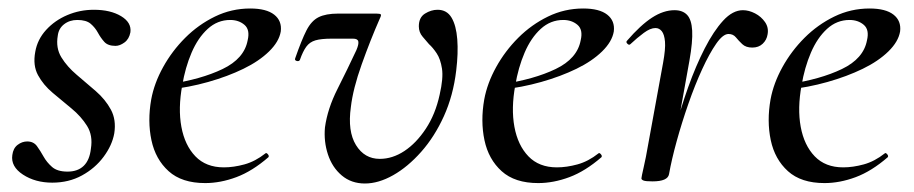

<svg xmlns="http://www.w3.org/2000/svg" viewBox="-20 -419 2151 452"><path d="M103 11Q63 11 34 -8Q5 -27 9 -54Q11 -70 21.5 -78Q32 -86 44 -86Q59 -86 67 -75Q75 -64 82.5 -50.5Q90 -37 102.5 -26Q115 -15 139 -15Q163 -15 177 -28.5Q191 -42 194 -69Q199 -100 185 -122.5Q171 -145 148.5 -163.5Q126 -182 104 -200.5Q82 -219 69.5 -242Q57 -265 63 -297Q68 -326 88.5 -348.5Q109 -371 138.5 -383.5Q168 -396 201 -396Q240 -396 265 -381Q290 -366 287 -343Q284 -327 273 -319Q262 -311 252 -311Q234 -311 225.5 -320.5Q217 -330 210.5 -342Q204 -354 193.5 -363Q183 -372 162 -372Q144 -372 131 -362Q118 -352 116 -335Q111 -306 124.5 -284Q138 -262 160.5 -243Q183 -224 205.5 -204.5Q228 -185 241 -161Q254 -137 249 -105Q244 -77 224 -50Q204 -23 173 -6Q142 11 103 11Z M463 12Q408 12 377 -16Q346 -44 336.5 -89Q327 -134 336 -185Q343 -223 364 -261Q385 -299 416 -330Q447 -361 486 -380Q525 -399 569 -399Q607 -399 625.5 -384.5Q644 -370 641 -345Q637 -321 613.5 -298Q590 -275 553 -257Q516 -239 470 -226Q424 -213 376 -208L378 -221Q453 -232 504 -256.5Q555 -281 563 -324Q569 -349 555.5 -360.5Q542 -372 522 -372Q492 -372 469 -351Q446 -330 431 -295Q416 -260 409 -218Q399 -164 407 -120.5Q415 -77 440 -51Q465 -25 507 -25Q530 -25 555.5 -32Q581 -39 605 -58Q607 -60 610.5 -56Q614 -52 612 -49Q574 -16 536.5 -2Q499 12 463 12Z M839 13Q807 13 784.5 -6Q762 -25 752 -55.5Q742 -86 745 -119Q751 -163 774.5 -209.5Q798 -256 819 -301Q825 -315 823.5 -321.5Q822 -328 811 -328H761Q736 -328 722.5 -324Q709 -320 701 -309Q693 -298 686 -278Q684 -274 678.5 -275.5Q673 -277 675 -282Q690 -325 701.5 -347.5Q713 -370 730 -378.5Q747 -387 776 -387H866Q875 -387 876.5 -385Q878 -383 874 -375Q852 -325 831.5 -267.5Q811 -210 806 -167Q798 -110 818 -77.5Q838 -45 874 -45Q904 -45 932 -63.5Q960 -82 982.5 -116Q1005 -150 1015 -196Q1024 -235 1020.5 -257.5Q1017 -280 1008 -293.5Q999 -307 990 -315Q984 -322 975 -332.5Q966 -343 966 -357Q966 -378 980.5 -387Q995 -396 1010 -396Q1032 -396 1043 -377.5Q1054 -359 1056.5 -326.5Q1059 -294 1054 -253Q1047 -194 1025 -145.5Q1003 -97 971.5 -61.5Q940 -26 905.5 -6.5Q871 13 839 13Z M1247 12Q1192 12 1161 -16Q1130 -44 1120.5 -89Q1111 -134 1120 -185Q1127 -223 1148 -261Q1169 -299 1200 -330Q1231 -361 1270 -380Q1309 -399 1353 -399Q1391 -399 1409.5 -384.5Q1428 -370 1425 -345Q1421 -321 1397.5 -298Q1374 -275 1337 -257Q1300 -239 1254 -226Q1208 -213 1160 -208L1162 -221Q1237 -232 1288 -256.5Q1339 -281 1347 -324Q1353 -349 1339.5 -360.5Q1326 -372 1306 -372Q1276 -372 1253 -351Q1230 -330 1215 -295Q1200 -260 1193 -218Q1183 -164 1191 -120.5Q1199 -77 1224 -51Q1249 -25 1291 -25Q1314 -25 1339.5 -32Q1365 -39 1389 -58Q1391 -60 1394.5 -56Q1398 -52 1396 -49Q1358 -16 1320.5 -2Q1283 12 1247 12Z M1555 -9 1545 -10Q1554 -57 1568 -110Q1582 -163 1600 -213.5Q1618 -264 1639 -305Q1660 -346 1682.5 -370.5Q1705 -395 1729 -395Q1743 -395 1757.5 -387.5Q1772 -380 1781 -367Q1790 -354 1787 -338Q1785 -325 1775.5 -316Q1766 -307 1751 -307Q1736 -307 1727.5 -315Q1719 -323 1712.5 -331Q1706 -339 1695 -339Q1682 -339 1666 -316Q1650 -293 1633 -256Q1616 -219 1600.5 -174.5Q1585 -130 1573 -86.5Q1561 -43 1555 -9ZM1516 8Q1500 8 1495 6Q1490 4 1490 1Q1490 -2 1495.5 -26Q1501 -50 1505 -74L1541 -271Q1547 -304 1545.5 -321Q1544 -338 1538 -345.5Q1532 -353 1523 -353Q1511 -353 1495.5 -341.5Q1480 -330 1464 -315Q1461 -312 1457 -316Q1453 -320 1456 -323Q1488 -360 1515 -377.5Q1542 -395 1568 -395Q1587 -395 1597.5 -384Q1608 -373 1609.5 -347Q1611 -321 1603 -276L1555 -9Q1552 8 1516 8Z M1921 12Q1866 12 1835 -16Q1804 -44 1794.5 -89Q1785 -134 1794 -185Q1801 -223 1822 -261Q1843 -299 1874 -330Q1905 -361 1944 -380Q1983 -399 2027 -399Q2065 -399 2083.5 -384.5Q2102 -370 2099 -345Q2095 -321 2071.5 -298Q2048 -275 2011 -257Q1974 -239 1928 -226Q1882 -213 1834 -208L1836 -221Q1911 -232 1962 -256.5Q2013 -281 2021 -324Q2027 -349 2013.5 -360.5Q2000 -372 1980 -372Q1950 -372 1927 -351Q1904 -330 1889 -295Q1874 -260 1867 -218Q1857 -164 1865 -120.5Q1873 -77 1898 -51Q1923 -25 1965 -25Q1988 -25 2013.5 -32Q2039 -39 2063 -58Q2065 -60 2068.5 -56Q2072 -52 2070 -49Q2032 -16 1994.5 -2Q1957 12 1921 12Z"/></svg>

Font: Cormorant Medium
Style: Italic
Weight: 500
Italic angle: -10°
Designer: Christian Thalmann (Catharsis Fonts)
Foundry: Catharsis Fonts
Version: Version 4.000